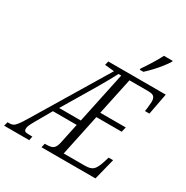

<svg xmlns="http://www.w3.org/2000/svg" viewBox="-257 -1102 1235 1273"><g transform="rotate(30 360.5 -465.5)"><path d="M-52 0 -44 -31H-29Q-14 -31 -2.5 -36.5Q9 -42 24 -61Q39 -80 64 -122L398 -677L326 -684L333 -714H773L742 -551H708Q710 -558 711.5 -574Q713 -590 714.5 -605Q716 -620 716 -627Q716 -652 705 -664Q694 -676 660 -676H517L457 -393H652L643 -355H449L382 -38H545Q589 -38 607.5 -56.5Q626 -75 640 -119L654 -163H688L647 0H234L241 -31H251Q275 -31 290.5 -35.5Q306 -40 316 -55Q326 -70 332 -103L362 -245H180L110 -123Q94 -95 88 -80.5Q82 -66 82 -54Q82 -41 90 -36Q98 -31 125 -31H146L140 0ZM205 -284H371L454 -676H433Q421 -652 402 -618Q383 -584 361.5 -547Q340 -510 320 -477ZM540 -771 543 -782Q564 -812 589 -852Q614 -892 634 -931H701L699 -922Q686 -901 664 -873Q642 -845 616.5 -818Q591 -791 569 -771Z"/></g></svg>

Font: Noto Serif ExtraCondensed Light
Style: Italic
Weight: 300
Width: 2
Italic angle: -12°
Designer: Monotype Design Team
Foundry: Monotype Imaging Inc.
Version: Version 2.014; ttfautohint (v1.8.4.7-5d5b)